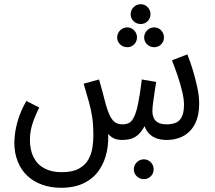

<svg xmlns="http://www.w3.org/2000/svg" viewBox="-20 -659 1020 911"><path d="M269 232Q220 232 179 217Q138 202 109 174.5Q80 147 64 107Q48 67 48 18Q48 6 51 -22.5Q54 -51 66 -91.5Q78 -132 105 -180L166 -149Q151 -118 141 -92Q131 -66 126.5 -43Q122 -20 122 4Q122 53 139.5 87.5Q157 122 191 140Q225 158 272 158Q324 158 354.5 141Q385 124 399.5 97.5Q414 71 418.5 41.5Q423 12 423 -14Q423 -66 417.5 -103Q412 -140 401.5 -176.5Q391 -213 377 -262L450 -282Q461 -244 467 -221Q473 -198 476.5 -184.5Q480 -171 483 -160Q494 -123 505 -103.5Q516 -84 529.5 -76.5Q543 -69 560 -69Q578 -69 591 -75Q604 -81 615 -102Q626 -123 635 -166Q644 -209 653 -282L721 -270Q718 -252 714 -225.5Q710 -199 706.5 -173Q703 -147 703 -130Q703 -116 708.5 -101.5Q714 -87 729 -78Q744 -69 772 -69Q793 -69 811.5 -75.5Q830 -82 841.5 -102.5Q853 -123 853 -163Q853 -188 845 -222.5Q837 -257 824 -296Q811 -335 796 -373L869 -401Q882 -369 894.5 -328Q907 -287 916 -245Q925 -203 925 -167Q925 -121 912.5 -88Q900 -55 878.5 -34.5Q857 -14 829.5 -4.5Q802 5 771 5Q748 5 729 -0.5Q710 -6 695 -18Q680 -30 670.5 -49.5Q661 -69 657 -97H683Q668 -60 651.5 -37.5Q635 -15 613.5 -5Q592 5 560 5Q535 5 518.5 -3.5Q502 -12 492 -25.5Q482 -39 476 -56.5Q470 -74 466 -92L492 -41Q497 11 487 60Q477 109 450.5 148Q424 187 379 209.5Q334 232 269 232ZM648 -545Q628 -545 614 -558.5Q600 -572 600 -591Q600 -611 614 -625Q628 -639 648 -639Q667 -639 680.5 -625Q694 -611 694 -592Q694 -572 680.5 -558.5Q667 -545 648 -545ZM584 -435Q564 -435 550 -448.5Q536 -462 536 -481Q536 -501 550 -515Q564 -529 584 -529Q603 -529 616.5 -515Q630 -501 630 -482Q630 -462 616.5 -448.5Q603 -435 584 -435ZM712 -435Q692 -435 678 -448.5Q664 -462 664 -481Q664 -501 678 -515Q692 -529 712 -529Q731 -529 744.5 -515Q758 -501 758 -482Q758 -462 744.5 -448.5Q731 -435 712 -435ZM663 191Q643 191 629 177.5Q615 164 615 145Q615 125 629 111Q643 97 663 97Q682 97 695.5 111Q709 125 709 144Q709 164 695.5 177.5Q682 191 663 191Z"/></svg>

Font: Noto Sans Arabic ExtraCondensed
Style: Regular
Weight: 400
Width: 2
Designer: Monotype Design Team, Nadine Chahine, Nizar Qandah and Khaled Hosny
Foundry: Monotype Imaging Inc.
Version: Version 2.012